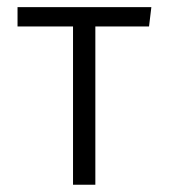

<svg xmlns="http://www.w3.org/2000/svg" viewBox="-20 -509 466 529"><path d="M242.7 0H181.2V-436H28.3V-489.3H397L390.6 -436H242.7Z"/></svg>

Font: Amiri Typewriter
Style: Regular
Weight: 400
Monospace: yes
Designer: Khaled Hosny
Version: Version 1.1